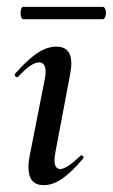

<svg xmlns="http://www.w3.org/2000/svg" viewBox="-20 -531 329 560"><path d="M63 -43Q63 -62 69 -89L110 -297Q113 -311 113 -321Q113 -349 94 -349Q71 -349 33 -307Q32 -306 30 -306Q26 -306 24 -309.5Q22 -313 24 -316Q60 -357 88.5 -376Q117 -395 144 -395Q188 -395 188 -346Q188 -331 183 -306L142 -89Q139 -74 139 -64Q139 -38 156 -38Q174 -38 214 -76Q216 -78 218 -78Q221 -78 223 -74.5Q225 -71 222 -68Q188 -28 161 -9.5Q134 9 107 9Q63 9 63 -43ZM40 -493Q40 -500 42 -505.5Q44 -511 48 -511H280Q284 -511 286.5 -505.5Q289 -500 289 -493Q289 -486 286.5 -480.5Q284 -475 280 -475H48Q44 -475 42 -480.5Q40 -486 40 -493Z"/></svg>

Font: Cormorant Garamond SemiBold
Style: Italic
Weight: 600
Italic angle: -10°
Designer: Christian Thalmann (Catharsis Fonts)
Foundry: Catharsis Fonts
Version: Version 4.000